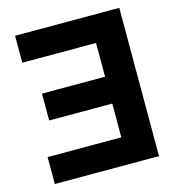

<svg xmlns="http://www.w3.org/2000/svg" viewBox="-108 -813 820 904"><g transform="rotate(-15 302.0 -361.5)"><path d="M99.6 -295.9V-426.8H407.2V-591.3H47.9V-722.7H555.7V0H47.9V-131.3H407.2V-295.9Z"/></g></svg>

Font: Giphurs
Style: Bold
Weight: 700
Version: Version 0.920; ttfautohint (v1.8.4.7-5d5b)